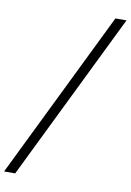

<svg xmlns="http://www.w3.org/2000/svg" viewBox="-121 -885 742 1091"><g transform="rotate(10 250.0 -340.0)"><path d="M-18 143 454 -823H518L46 143Z"/></g></svg>

Font: Iosevka Curly Light Oblique
Style: Regular
Weight: 300
Italic angle: -9°
Monospace: yes
Designer: Belleve Invis
Foundry: Belleve Invis
Version: Version 11.1.0; ttfautohint (v1.8.3)